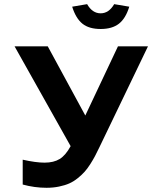

<svg xmlns="http://www.w3.org/2000/svg" viewBox="-20 -892 749 921"><path d="M193.8 -111.8Q237.8 -111.8 266.4 -129.4Q294.9 -147 318.8 -190.9L49.8 -669.9H209L389.2 -337.9L545.9 -669.9H689.9L457 -186Q444.8 -160.6 436 -143.8Q427.2 -127 413.1 -104.7Q398.9 -82.5 385.7 -67.9Q372.6 -53.2 353 -37.4Q333.5 -21.5 312.5 -12.2Q291.5 -2.9 263.4 2.9Q235.4 8.8 203.1 8.8Q146 8.8 88.9 -6.8V-126Q151.9 -111.8 193.8 -111.8ZM326.2 -859.9Q343.8 -803.7 375.5 -778.3Q407.2 -752.9 462.9 -752.9Q518.1 -752.9 550.5 -778.3Q583 -803.7 600.1 -859.9L527.8 -872.1Q502 -828.1 462.9 -828.1Q422.9 -828.1 397.9 -872.1Z"/></svg>

Font: LT Wave Text Bold
Style: Regular
Weight: 700
Designer: Daniel Lyons
Version: Version 2.5 (Glyphs App)